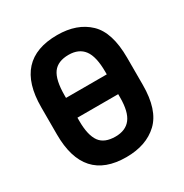

<svg xmlns="http://www.w3.org/2000/svg" viewBox="-164 -830 928 968"><g transform="rotate(-30 300.0 -346.0)"><path d="M49.8 -266.6V-424.8Q49.8 -700.2 300.8 -700.2Q416 -700.2 483.4 -635.7Q549.8 -572.3 549.8 -424.8V-266.6Q549.8 -121.1 481.4 -56.6Q413.1 7.8 296.9 7.8Q49.8 7.8 49.8 -266.6ZM389.6 -147.5Q418.9 -185.5 418.9 -268.6V-418Q418.9 -506.8 389.6 -545.9Q360.4 -585 300.8 -585Q238.3 -585 210 -546.9Q181.6 -507.8 181.6 -418V-268.6Q181.6 -185.5 210 -146.5Q237.3 -109.4 300.8 -109.4Q360.4 -109.4 389.6 -147.5ZM163.1 -403.3H438.5V-288.1H163.1Z"/></g></svg>

Font: Dinish
Style: Bold
Weight: 700
Designer: Bert Driehuis
Foundry: Playbeing
Version: Version 3.006; git-39231f3c-release